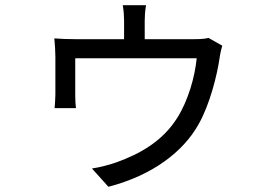

<svg xmlns="http://www.w3.org/2000/svg" viewBox="-20 -641 1040 735"><path d="M778 -496C768 -493 752 -491 722 -491H534V-562C534 -577 535 -597 539 -621H450C454 -597 455 -577 455 -562V-491H272C244 -491 211 -492 188 -494C190 -476 192 -442 192 -424V-279C192 -263 190 -241 189 -227H271C269 -239 268 -261 268 -275V-418H733C726 -346 700 -255 658 -189C601 -99 515 -52 427 -20C405 -12 362 0 332 4L395 74C565 30 682 -61 740 -165C784 -242 811 -355 820 -415C822 -431 827 -454 831 -466Z"/></svg>

Font: Noto Sans Mono CJK JP Regular
Style: Regular
Weight: 400
Designer: Ryoko NISHIZUKA (kana & ideographs); Paul D. Hunt (Latin, Greek & Cyrillic); Wenlong ZHANG (bopomofo); Sandoll Communica
Foundry: Adobe Systems Incorporated
Version: Version 1.004;PS 1.004;hotconv 1.0.82;makeotf.lib2.5.63406